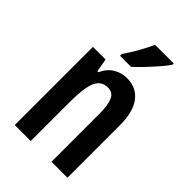

<svg xmlns="http://www.w3.org/2000/svg" viewBox="-228 -855 943 943"><g transform="rotate(45 244.0 -383.0)"><path d="M289 -553Q355 -553 391.5 -505Q428 -457 428 -363V0H317V-333Q317 -393 303.5 -423.5Q290 -454 256 -454Q210 -454 191.5 -412Q173 -370 173 -270V0H62V-543H150L162 -474H169Q187 -514 219 -533.5Q251 -553 289 -553ZM400 -757Q387 -737 363 -709.5Q339 -682 312.5 -654Q286 -626 264 -606H187V-618Q214 -658 235 -695.5Q256 -733 271 -766H400Z"/></g></svg>

Font: Noto Sans Malayalam ExtraCondensed SemiBold
Style: Regular
Weight: 600
Width: 2
Designer: Jelle Bosma - Monotype Design Team
Foundry: Monotype Imaging Inc.
Version: Version 2.104; ttfautohint (v1.8.4.7-5d5b)